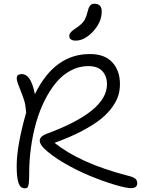

<svg xmlns="http://www.w3.org/2000/svg" viewBox="-20 -1001 759 1034"><path d="M387.2 -782.2Q371.1 -782.2 362.1 -788.8Q353 -795.4 353 -807.1Q353 -810.5 354 -814Q355 -817.4 356 -819.8Q356.9 -822.3 359.9 -825.4Q362.8 -828.6 364.5 -830.6Q366.2 -832.5 370.8 -836.2Q375.5 -839.8 378.2 -841.8Q380.9 -843.8 387.2 -848.1Q393.6 -852.5 397 -855Q422.9 -873.5 433.1 -889.6Q443.4 -905.8 451.2 -936Q457.5 -961.9 465.8 -971.4Q474.1 -981 486.8 -981Q527.8 -981 527.8 -939.9Q527.8 -881.8 481.7 -832Q435.5 -782.2 387.2 -782.2ZM113.8 13.2Q89.4 13.2 79.6 -16.1Q69.8 -45.4 69.8 -106Q69.8 -215.8 121.1 -395Q117.7 -434.6 111.1 -457.3Q104.5 -480 80.1 -541Q66.9 -573.2 71 -587.6Q75.2 -602.1 97.2 -602.1Q121.1 -602.1 138.4 -577.4Q155.8 -552.7 168 -494.1Q273.4 -710 463.9 -710Q544.4 -710 585.2 -665Q626 -620.1 626 -547.9Q626 -516.1 617.4 -487.3Q608.9 -458.5 585.2 -424.8Q561.5 -391.1 523.2 -360.1Q484.9 -329.1 421.6 -295.7Q358.4 -262.2 273.9 -231.9Q409.7 -122.1 667 -55.2Q697.3 -48.3 708.3 -39.1Q719.2 -29.8 719.2 -14.2Q719.2 12.2 686 12.2Q658.7 12.2 597.7 -6.1Q536.6 -24.4 466.6 -53Q396.5 -81.5 325.7 -122.8Q254.9 -164.1 214.8 -204.1Q166 -255.9 231.9 -280.8Q556.2 -399.9 556.2 -546.9Q556.2 -590.3 531.5 -617.7Q506.8 -645 455.1 -645Q405.8 -645 361.1 -621.3Q316.4 -597.7 282.2 -556.4Q248 -515.1 220.2 -459.5Q192.4 -403.8 174.3 -339.6Q156.2 -275.4 146.7 -206.1Q137.2 -136.7 137.2 -67.9Q137.2 -30.8 135 -13.9Q132.8 2.9 128.4 8.1Q124 13.2 113.8 13.2Z"/></svg>

Font: Shantell Sans Irregular
Style: Regular
Weight: 300
Designer: Stephen Nixon, Anya Danilova, Shantell Martin
Foundry: Arrow Type
Version: Version 1.006;[9816181b4]